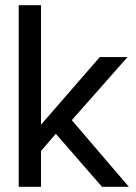

<svg xmlns="http://www.w3.org/2000/svg" viewBox="-20 -720 526 740"><path d="M52.1 -700V0H138V-700ZM364.5 -500 95.2 -190 131.6 -130.4 195 -204.5 373.1 0H476.7L256.7 -256.9L471.5 -500Z"/></svg>

Font: Overused Grotesk Light
Style: Regular
Weight: 300
Designer: RandomMaerks
Version: Version 0.005